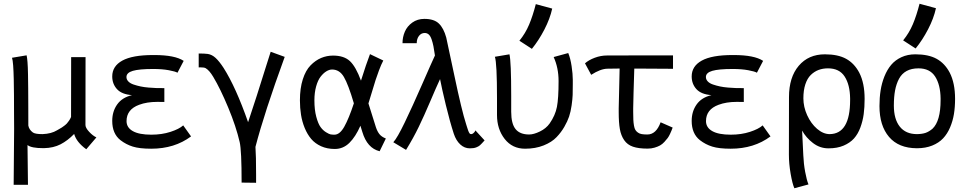

<svg xmlns="http://www.w3.org/2000/svg" viewBox="-20 -795 5216 1029"><path d="M442.4 4.9Q390.1 -32.7 377.4 -77.1Q342.8 -41.5 304.7 -21.7Q266.6 -2 215.8 -1H211.4Q147.9 -1 127.4 -17.6L129.9 195.3H53.2L55.7 -104.5Q55.2 -133.8 55.2 -189Q55.2 -244.1 54.9 -284.7Q54.7 -325.2 53.7 -369.9Q52.7 -414.6 50.5 -444.1Q48.3 -473.6 44.4 -485.4L122.6 -498.5Q125.5 -485.8 127.4 -461.7Q129.4 -437.5 130.1 -395.8Q130.9 -354 131.1 -321.3Q131.3 -288.6 131.6 -223.4Q131.8 -158.2 131.8 -122.1Q135.7 -100.1 156.2 -85Q168.5 -76.2 208 -76.2Q255.4 -78.1 285.6 -96.7Q287.1 -97.7 297.4 -103.5Q307.6 -109.4 311.5 -111.8Q315.4 -114.3 324.5 -121.1Q333.5 -127.9 338.6 -133.5Q343.8 -139.2 350.1 -148.4Q356.4 -157.7 360.8 -168L361.3 -488.8H438.5L438 -125Q438 -109.9 457.8 -88.6Q477.5 -67.4 496.6 -58.6Z M1003.9 -64Q915.5 2 790.5 2Q728 2 691.9 -9.3Q655.8 -20.5 625.5 -43.9Q581.5 -78.6 581.5 -147Q581.5 -197.8 607.9 -235.1Q634.3 -272.5 687.5 -285.2Q632.8 -289.1 607.2 -317.1Q581.5 -345.2 581.5 -385.3Q581.5 -440.4 635.5 -470.2Q689.5 -500 800.3 -500H807.1Q917.5 -500 964.4 -468.8L931.2 -405.3Q919.9 -412.1 884.5 -418.7Q849.1 -425.3 801.3 -425.3Q726.1 -425.3 691.9 -415.3Q657.7 -405.3 657.7 -382.3Q657.7 -369.1 667.7 -358.6Q677.7 -348.1 695.8 -342Q713.9 -335.9 733.2 -331.8Q752.4 -327.6 776.4 -325.7Q800.3 -323.7 816.4 -323.2Q832.5 -322.8 849.6 -322.8H852.1H860.8V-248.5Q854.5 -248.5 841.8 -248.8Q829.1 -249 822.8 -249Q767.1 -249 725.6 -233.4Q658.2 -208.5 658.2 -146Q658.2 -111.3 691.9 -92.3Q725.6 -73.2 791 -73.2Q847.7 -73.2 894 -88.4Q940.4 -103.5 961.9 -123Z M1274.9 183.6Q1274.9 11.2 1264.6 -33.2Q1245.1 -117.7 1203.1 -218.5Q1161.1 -319.3 1123 -382.8Q1102.1 -418 1082 -429.7Q1074.7 -434.1 1052.2 -434.1Q1050.8 -434.1 1048.3 -433.8Q1045.9 -433.6 1044.9 -433.6V-508.3Q1076.7 -508.3 1093.8 -505.9Q1116.2 -502.4 1135.7 -484.4Q1155.3 -466.3 1178.2 -431.2Q1244.1 -327.6 1309.6 -140.1Q1325.7 -187 1356 -281.5Q1386.2 -376 1408.2 -446.8L1430.7 -517.6L1505.9 -490.2Q1396 -189 1349.1 -7.8Q1352.5 39.1 1352.5 141.6V184.6Z M1665 -257.3Q1665 -206.5 1675 -169.2Q1685.1 -131.8 1697.8 -114.3Q1710.4 -96.7 1727.1 -86.4Q1743.7 -76.2 1751.7 -74.7Q1759.8 -73.2 1766.1 -73.2H1772.5Q1801.3 -73.2 1825.4 -116.5Q1849.6 -159.7 1876.5 -241.2Q1846.7 -342.3 1823.2 -382.3Q1799.8 -422.4 1759.8 -422.4Q1744.6 -422.4 1728.8 -412.6Q1712.9 -402.8 1698.2 -384Q1683.6 -365.2 1674.3 -332Q1665 -298.8 1665 -257.3ZM1954.6 -240.7Q1988.8 -130.9 1994.6 -113.3Q2002.4 -89.8 2013.9 -75.7Q2025.4 -61.5 2047.9 -52.7L2014.6 15.6Q1947.8 -1 1921.9 -87.9Q1915 -110.4 1911.6 -121.1Q1885.7 -62 1852.5 -29.3Q1819.3 3.4 1774.4 3.4Q1733.4 3.4 1700.9 -11.2Q1668.5 -25.9 1647.7 -50.5Q1627 -75.2 1613 -109.1Q1599.1 -143.1 1593.3 -179.7Q1587.4 -216.3 1587.4 -257.3Q1587.4 -321.8 1602.8 -369.9Q1618.2 -418 1644.5 -444.8Q1670.9 -471.7 1701.2 -484.4Q1731.4 -497.1 1765.1 -497.1Q1823.7 -497.1 1855.5 -467.3Q1887.2 -437.5 1914.6 -362.8Q1942.9 -452.6 1962.9 -504.9L2034.2 -470.7Q2022.9 -449.2 2011.2 -418Q1999.5 -386.7 1992.9 -366Q1986.3 -345.2 1972.7 -300Q1959 -254.9 1954.6 -240.7Z M2156.2 8.3 2087.9 -32.7Q2108.9 -55.2 2149.4 -139.2Q2189.9 -223.1 2242.4 -343.3Q2294.9 -463.4 2311 -497.6Q2306.6 -527.8 2303 -546.9Q2299.3 -565.9 2293.2 -583.7Q2287.1 -601.6 2278.1 -609.9Q2269 -618.2 2256.3 -618.2Q2237.3 -618.2 2225.3 -602.5Q2213.4 -586.9 2213.4 -563.5H2137.2Q2137.2 -596.2 2149.7 -625.2Q2162.1 -654.3 2189.7 -674.1Q2217.3 -693.8 2254.4 -693.8Q2306.2 -693.8 2332 -668.9Q2357.9 -644 2371.6 -593.8Q2375 -580.6 2414.8 -391.4Q2454.6 -202.1 2478 -129.9Q2479.5 -124.5 2482.2 -116.5Q2484.9 -108.4 2486.1 -104.5Q2487.3 -100.6 2489.3 -95Q2491.2 -89.4 2492.7 -86.7Q2494.1 -84 2496.1 -81.1Q2498 -78.1 2500.5 -77.1Q2502.9 -76.2 2505.4 -76.2Q2511.2 -76.2 2516.8 -81.1Q2522.5 -85.9 2525.4 -90.8L2527.8 -96.2L2577.1 -42.5Q2559.6 -22.9 2552.2 -16.4Q2544.9 -9.8 2531.7 -4.9Q2518.6 0 2498 0Q2469.2 0 2446.8 -20.8Q2424.3 -41.5 2412.1 -78.1Q2391.1 -142.6 2369.4 -232.2Q2347.7 -321.8 2338.4 -371.1Q2317.4 -326.2 2285.2 -250.2Q2252.9 -174.3 2224.1 -114.7Q2195.3 -55.2 2156.2 8.3Z M2763.7 -576.7Q2795.9 -616.2 2815.7 -663.1Q2835.4 -710 2851.6 -772.9L2939.5 -749Q2927.7 -694.8 2897.5 -636.5Q2867.2 -578.1 2830.6 -533.2ZM2643.6 -178.7Q2643.6 -178.7 2643.6 -268.1Q2643.6 -456.5 2632.3 -490.7L2710.4 -503.9Q2719.7 -464.8 2719.7 -279.8Q2719.7 -279.8 2719.7 -196.3Q2719.7 -131.8 2743.2 -103Q2766.6 -74.2 2815.9 -74.2Q2840.3 -74.2 2873.5 -90.3Q2906.7 -106.4 2925.8 -133.3Q2956.1 -176.8 2964.8 -222.2Q2973.6 -267.6 2973.6 -360.4Q2973.6 -431.6 2947.3 -489.3L3025.4 -510.7Q3037.1 -482.9 3043.5 -440.4Q3049.8 -397.9 3049.8 -368.2V-362.3V-344.2Q3049.8 -308.6 3049.1 -286.4Q3048.3 -264.2 3043.5 -230Q3038.6 -195.8 3030 -170.4Q3021.5 -145 3004.4 -115.2Q2987.3 -85.4 2962.9 -60.1Q2937.5 -33.2 2893.6 -15.6Q2849.6 2 2793.9 2Q2725.6 2 2684.6 -50.5Q2643.6 -103 2643.6 -178.7Z M3378.9 -498H3438.5Q3438.5 -498 3506.3 -498H3578.1H3586.9V-426.3L3438.5 -427.2H3379.4Q3377 -370.1 3375.5 -300.3Q3374 -230.5 3373.5 -214.8V-195.3Q3373.5 -168.9 3374.3 -153.1Q3375 -137.2 3377.7 -121.8Q3380.4 -106.4 3385.3 -98.6Q3390.1 -90.8 3398.9 -84.5Q3407.7 -78.1 3419.7 -76.2Q3431.6 -74.2 3449.7 -74.2Q3496.6 -74.2 3520.5 -139.6L3585 -111.3Q3581.1 -101.1 3579.3 -96.2Q3577.6 -91.3 3571 -77.4Q3564.5 -63.5 3558.3 -55.2Q3552.2 -46.9 3541 -34.7Q3529.8 -22.5 3517.6 -15.6Q3505.4 -8.8 3488 -3.7Q3470.7 1.5 3450.7 1.5Q3402.3 1.5 3372.3 -8.8Q3342.3 -19 3325.2 -43.9Q3308.1 -68.8 3302 -103.5Q3295.9 -138.2 3295.9 -193.8V-214.8Q3296.9 -238.8 3298.1 -308.6Q3299.3 -378.4 3300.8 -427.7L3235.4 -426.8Q3198.7 -426.3 3148.4 -394L3115.2 -455.6Q3134.8 -473.1 3167.2 -485.4Q3199.7 -497.6 3232.9 -497.6Z M4109.4 -64Q4021 2 3896 2Q3833.5 2 3797.4 -9.3Q3761.2 -20.5 3731 -43.9Q3687 -78.6 3687 -147Q3687 -197.8 3713.4 -235.1Q3739.7 -272.5 3793 -285.2Q3738.3 -289.1 3712.6 -317.1Q3687 -345.2 3687 -385.3Q3687 -440.4 3741 -470.2Q3794.9 -500 3905.8 -500H3912.6Q4022.9 -500 4069.8 -468.8L4036.6 -405.3Q4025.4 -412.1 3990 -418.7Q3954.6 -425.3 3906.7 -425.3Q3831.5 -425.3 3797.4 -415.3Q3763.2 -405.3 3763.2 -382.3Q3763.2 -369.1 3773.2 -358.6Q3783.2 -348.1 3801.3 -342Q3819.3 -335.9 3838.6 -331.8Q3857.9 -327.6 3881.8 -325.7Q3905.8 -323.7 3921.9 -323.2Q3938 -322.8 3955.1 -322.8H3957.5H3966.3V-248.5Q3960 -248.5 3947.3 -248.8Q3934.6 -249 3928.2 -249Q3872.6 -249 3831.1 -233.4Q3763.7 -208.5 3763.7 -146Q3763.7 -111.3 3797.4 -92.3Q3831.1 -73.2 3896.5 -73.2Q3953.1 -73.2 3999.5 -88.4Q4045.9 -103.5 4067.4 -123Z M4208.5 -274.4Q4208.5 -380.9 4260.7 -442.4Q4313 -503.9 4400.9 -503.9Q4471.2 -503.9 4514.9 -479.7Q4558.6 -455.6 4585 -405.8Q4613.8 -350.1 4613.8 -265.1Q4613.8 -220.2 4608.9 -183.6Q4604 -147 4591.1 -111.8Q4578.1 -76.7 4556.9 -53Q4535.6 -29.3 4501.2 -14.6Q4466.8 0 4420.9 0H4419.9Q4374 0 4336.9 -28.6Q4299.8 -57.1 4278.8 -95.2L4285.2 36.6Q4287.1 82.5 4295.2 126.2Q4303.2 169.9 4313 193.4L4237.3 213.9Q4226.6 189.9 4217.3 136.2Q4208 82.5 4208 34.2ZM4536.1 -258.8V-267.6Q4535.2 -340.8 4506.8 -384.8Q4478.5 -428.7 4417.5 -428.7Q4390.1 -428.7 4367.2 -420.2Q4344.2 -411.6 4325.4 -393.3Q4306.6 -375 4296.1 -343Q4285.6 -311 4285.6 -268.1Q4285.6 -222.2 4305.9 -177.5Q4326.2 -132.8 4359.1 -104.5Q4392.1 -76.2 4426.8 -76.2Q4536.1 -77.6 4536.1 -258.8Z M4820.3 -578.6Q4852.5 -618.2 4872.3 -665Q4892.1 -711.9 4908.2 -774.9L4996.1 -751Q4984.4 -696.8 4954.1 -638.4Q4923.8 -580.1 4887.2 -535.2ZM4893.6 -0.5Q4795.9 -1 4744.6 -61.3Q4693.4 -121.6 4693.4 -226.6Q4693.4 -271 4699.5 -310.3Q4705.6 -349.6 4720 -385.5Q4734.4 -421.4 4756.1 -447.3Q4777.8 -473.1 4811 -488.5Q4844.2 -503.9 4885.7 -503.9Q4956.1 -503.9 4999.8 -479.7Q5043.5 -455.6 5069.8 -405.8Q5098.6 -350.1 5098.6 -265.1Q5098.6 -221.2 5092.5 -183.8Q5086.4 -146.5 5071.8 -112.1Q5057.1 -77.6 5034.4 -53.5Q5011.7 -29.3 4976.1 -14.9Q4940.4 -0.5 4894.5 -0.5ZM4977.5 -105Q5021 -146 5021 -258.8V-267.6Q5020 -340.8 4991.7 -384.8Q4963.4 -428.7 4902.3 -428.7Q4865.2 -428.7 4839.1 -414.6Q4813 -400.4 4798.3 -373Q4783.7 -345.7 4777.1 -310.8Q4770.5 -275.9 4770.5 -229Q4770.5 -156.7 4802.2 -116.5Q4834 -76.2 4894.5 -76.2Q4922.4 -76.7 4940.7 -83Q4959 -89.4 4977.5 -105Z"/></svg>

Font: FantasqueSansM Nerd Font
Style: Regular
Weight: 400
Monospace: yes
Designer: Jany Belluz
Version: Version 1.8.0 ; ttfautohint (v1.8.2);Nerd Fonts 3.4.0